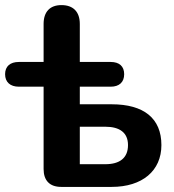

<svg xmlns="http://www.w3.org/2000/svg" viewBox="-21 -733 682 753"><path d="M219 0H417C537 0 612 -63 612 -164C612 -269 543 -324 417 -324H292V-393H413C447 -393 466 -411 466 -442C466 -473 447 -490 413 -490H292V-639C292 -687 266 -713 220 -713C175 -713 150 -687 150 -639V-490H53C19 -490 -1 -473 -1 -442C-1 -411 19 -393 53 -393H150V-70C150 -25 174 0 219 0ZM392 -89H292V-236H392C448 -236 481 -213 481 -164C481 -113 448 -89 392 -89Z"/></svg>

Font: SN Pro
Style: Bold
Weight: 700
Designer: Tobias Whetton
Foundry: Supernotes
Version: Version 1.003;Glyphs 3.3 (3324)